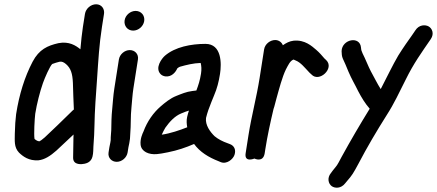

<svg xmlns="http://www.w3.org/2000/svg" viewBox="-20 -726 2041 897"><path d="M325.1 -214.4C324.4 -213.8 320.4 -210.7 319 -209.4L303.7 -194.4C275.7 -167.1 220.7 -113.1 189.1 -84.2C177 -73.4 167.8 -67.3 164.5 -65.9C157 -65.9 149.8 -69.5 141.3 -76.9C137.6 -97.5 141.7 -171.1 144.6 -194.4C151.8 -240 166.5 -297.9 180.7 -338.2C189.7 -363.5 213.3 -417.7 224.1 -427.1C235.6 -431.3 247.5 -435.1 258.3 -437.6C268.8 -439.6 278.4 -435.3 288.8 -426.2C310.7 -407 318.7 -382.9 320.6 -338.3C321.7 -294.5 323.3 -257.5 325.1 -214.4ZM376.9 -661 367.3 -600C362.6 -569.7 359 -533.7 355.6 -495.8C334.3 -513.2 302.7 -534 253.1 -524.4C202.4 -512.8 163 -495.7 132.3 -437.6C95.1 -366.5 69.8 -285.3 55.3 -192.6C52 -167 50.1 -138.3 49.2 -101.4C49.3 -69.4 44.6 -38.6 68.6 -13.2C86.8 4.6 114.9 26.2 159.7 22.9C188.4 19.8 215 2.7 243.7 -22.7C266 -43.2 295.9 -71 323.6 -97.6L323.1 -81.6C322.8 -36.6 322 -19.9 321.6 10.5C321.1 47.8 364.7 41.3 375.4 38.9C384.7 36.9 405.9 31.1 412.1 5.5C416.6 -11.6 415.5 -30.8 416.4 -41.3C422.9 -119 420.2 -165.5 425.8 -247.2L433.7 -361.2C439.4 -443.9 443.4 -517.6 456.3 -600L465.9 -661C469.5 -684 455 -706 429 -706C404.2 -706 380.8 -685.8 376.9 -661Z M584 -57 587.1 -77C588.2 -83.8 587.2 -86.3 588.4 -98.5C592.4 -144.7 589.5 -180.8 594.1 -223.3C597.1 -252.4 598.5 -283 603.2 -313L624.4 -448C628.5 -474 609.4 -492 586.4 -492C562 -492 539.3 -472.3 535.4 -448L514.2 -313C508.7 -278.1 507.2 -246 504.3 -217.7C500.4 -181.3 500.4 -150.8 499.8 -118.1C499.6 -107.4 496.8 -88.5 497.2 -71.3L495.5 -60.1C493.6 -52.5 492.1 -45.2 491 -38L487.2 -14C483.1 12 502.2 30 525.3 30C549.6 30 572.4 10.3 576.2 -14L580 -38C580.9 -43.7 582.9 -50.5 584 -57ZM562.2 -631C558.3 -606 575 -583 602.2 -583C626.8 -583 649.8 -602.9 653.7 -627.5C657.7 -653.5 639.6 -675 613.6 -675C589.7 -675 566.1 -656 562.2 -631Z M636.9 -50C640.2 -17.7 675.6 -2.4 713.3 -6.1C724.3 -6.9 742.5 -9.9 764.5 -14.5C809.5 -23.5 848.5 -36.8 886.7 -53.4C913.9 -16 954.1 8.9 1001.8 27.4L1010.8 31.2C1038.7 43.1 1068.8 18 1075.6 -2.5C1083.8 -27.5 1073.2 -45.9 1053.8 -52.9L1044.1 -56.6C1020.2 -65 999.1 -75.8 982.6 -89.6C962.1 -109.4 938.1 -141.7 942.5 -175C948.8 -200.5 956.7 -222.7 967.4 -248.9L980.3 -280.6C994 -312.4 1002.1 -343.9 1007.9 -381C1015.4 -428.9 1016.3 -521 939.9 -521C872.8 -521 798 -506.7 750.5 -465.7C735.9 -453.1 702.7 -409.3 729.9 -380.1C735.6 -373.9 743.8 -370.4 752.2 -369.2C781.5 -365.2 801 -389.1 808.1 -406.3C813.7 -410.7 816.3 -412.7 820.7 -414.2C850.7 -422.7 883.1 -430.8 917.5 -431.9C920.9 -418.5 922.3 -402.6 919.1 -382C914.1 -350.3 907.2 -329.2 897.4 -303.2C891 -302.4 884.6 -301.6 878.2 -300.8C850 -297.4 826.8 -286.9 804.2 -278.1C775.1 -266.8 749.4 -245.2 730.3 -228.7C696.6 -199.5 667.9 -159.3 650.3 -111.5C645.3 -101.2 634.1 -76.6 636.9 -50ZM862.7 -209.3C859.9 -201 856.9 -191 854.3 -179.6C850.5 -162.3 852.1 -146.3 854.7 -131.4C819.5 -117.5 775.9 -102.5 735.7 -96.8C740.6 -107.2 746.8 -120.6 752.5 -129.4C773.2 -158.7 797.5 -184.3 826.8 -196.1C841.7 -202.2 850.5 -206 862.7 -209.3Z M1141.1 -96 1127.6 -10C1120.5 35.2 1168.6 14.7 1168.6 14.7C1168.6 14.7 1209.4 35.4 1216.6 -10L1219.4 -28C1229.5 -92.5 1242.7 -152.4 1257.9 -216.9L1261.5 -227.9C1265.7 -240.7 1267.3 -252.8 1271.7 -266.5C1284.3 -311.3 1298.2 -365.6 1315.7 -401.7C1327.4 -423.6 1334.6 -440.2 1349.6 -447.2C1350.1 -447.3 1351 -447.4 1352 -447.6C1352 -447.6 1357.6 -444.9 1361.2 -443.5C1385.2 -434.2 1403.5 -410 1426 -386.4C1426.2 -386.2 1426.7 -385.8 1427 -385.5L1435 -378.2C1470.8 -339 1544.3 -406.6 1503.8 -445.4L1495.9 -452.7C1485.7 -464.7 1471.8 -480.9 1457.5 -493C1437.3 -510.2 1404.6 -541.1 1351.8 -535.9C1332.9 -534 1315.6 -524.6 1301.4 -514.5C1297.1 -527 1283.8 -539 1265.7 -539C1242.7 -539 1217.9 -521 1213.8 -495L1192.8 -361C1178.9 -272.8 1155 -184.2 1141.1 -96Z M1575.9 -487.4C1576 -475.9 1576.9 -462.3 1581.8 -451.8C1591.1 -431.8 1597.6 -417 1607.8 -391.6C1622.9 -355.8 1638.5 -331.1 1653.3 -300.2C1669.2 -269.9 1686.7 -241.2 1707.2 -218.1C1662.1 -145 1618.2 -70.1 1575.3 8.1C1552.1 52.3 1556.8 42.9 1534.5 71L1525.9 82.6C1507 105.7 1514.3 132.7 1529.9 143.8C1544.4 154.1 1572.8 156 1592.8 130.2L1601.8 119.3C1624.2 93.9 1630.7 83.4 1654.2 39.7C1695.7 -39.6 1739.1 -112.9 1786 -187.2C1823.1 -244.8 1843.6 -291.8 1875.3 -353.9C1912.9 -430.5 1948.8 -479.2 1992.5 -543.3C2010 -568.9 1998.6 -593.7 1982.3 -602.7C1967.5 -610.9 1937.9 -611.9 1920.2 -583.8L1906.6 -563.8C1883.8 -531.5 1865.2 -505.8 1840.5 -466.3C1816 -425.1 1783.5 -357.3 1758.7 -309.8C1742.8 -334.5 1727.8 -365.6 1712.3 -393.4C1701.9 -412.6 1686.3 -453 1674 -476.4C1668.4 -489.6 1667.7 -490.7 1666.5 -504.1C1661.4 -559.5 1577.7 -542.9 1575.9 -487.4Z"/></svg>

Font: Just Breathe
Style: BdObl3
Weight: 400
Foundry: Cannot Into Space Fonts
Version: Version 0.72